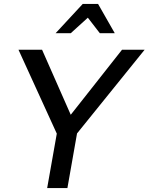

<svg xmlns="http://www.w3.org/2000/svg" viewBox="-20 -957 756 977"><path d="M372 -278 716 -704H601L340 -373L194 -704H74L269 -277L220 0H323ZM479 -937H401L263 -788H340L427 -867L488 -788H564Z"/></svg>

Font: Geom
Style: Italic
Weight: 400
Italic angle: -10°
Version: Version 1.102